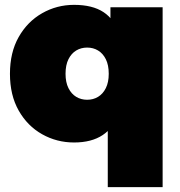

<svg xmlns="http://www.w3.org/2000/svg" viewBox="-20 -577 740 791"><path d="M285 10Q214 10 153.5 -24Q93 -58 57 -121.5Q21 -185 21 -273Q21 -361 57 -424.5Q93 -488 153.5 -522.5Q214 -557 285 -557Q361 -557 406.5 -527Q452 -497 472.5 -434.5Q493 -372 493 -273Q493 -176 471 -113.5Q449 -51 403 -20.5Q357 10 285 10ZM339 -166Q364 -166 384 -178Q404 -190 416 -214Q428 -238 428 -273Q428 -309 416 -333Q404 -357 384 -369Q364 -381 339 -381Q314 -381 294 -369Q274 -357 262 -333Q250 -309 250 -273Q250 -238 262 -214Q274 -190 294 -178Q314 -166 339 -166ZM424 194V-73L434 -273L435 -473V-547H650V194Z"/></svg>

Font: MOST Montserrat Black
Style: Regular
Weight: 900
Designer: Julieta Ulanovsky
Foundry: Julieta Ulanovsky
Version: Version 8.000;March 11, 2024;FontCreator 15.0.0.2926 64-bit